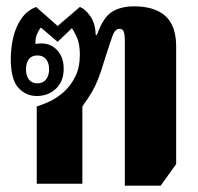

<svg xmlns="http://www.w3.org/2000/svg" viewBox="-20 -580 626 606"><path d="M374 6V-454Q374 -469 371 -479Q368 -489 357 -489Q343 -489 335 -466.5Q327 -444 310 -391Q298 -351 289 -328.5Q280 -306 269.5 -288.5Q259 -271 240 -244V0H96V-244Q113 -249 136 -259.5Q159 -270 181 -289.5Q203 -309 217.5 -338Q232 -367 232 -407Q232 -442 222.5 -462.5Q213 -483 207 -491L162 -448L109 -493Q102 -485 96.5 -471.5Q91 -458 92 -441Q100 -443 110 -443Q141 -443 161 -421Q181 -399 181 -363Q181 -323 156.5 -300Q132 -277 96 -277Q62 -277 38 -303Q14 -329 14 -394Q14 -427 21.5 -460.5Q29 -494 47 -520.5Q65 -547 94 -558L162 -498L232 -558Q249 -552 265 -529Q281 -506 282 -470H286Q306 -526 334 -543Q362 -560 403 -560Q468 -560 502 -529.5Q536 -499 536 -433V-62L487 6ZM98 -317Q116 -317 125.5 -329.5Q135 -342 135 -361Q135 -381 125.5 -393Q116 -405 98 -405Q80 -405 71 -393Q62 -381 62 -361Q62 -342 71 -329.5Q80 -317 98 -317Z"/></svg>

Font: Noto Serif Thai ExtraCondensed Black
Style: Regular
Weight: 900
Width: 2
Designer: Monotype Design Team
Foundry: Monotype Imaging Inc.
Version: Version 2.002; ttfautohint (v1.8.4.7-5d5b)